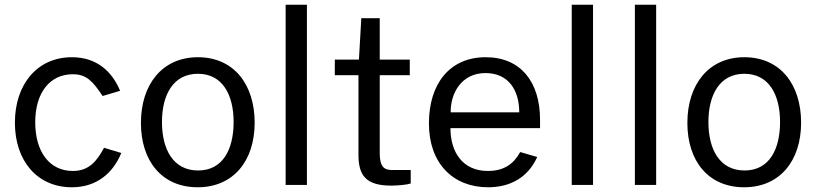

<svg xmlns="http://www.w3.org/2000/svg" viewBox="-20 -782 3451 812"><path d="M284 -540C138 -540 43 -426 43 -263C43 -101 138 10 284 10C389 10 458 -50 493 -135L420 -157C388 -97 354 -59 288 -59C190 -59 129 -139 129 -265C129 -389 190 -468 288 -468C347 -468 373 -437 414 -376L488 -398C455 -477 392 -540 284 -540Z M816 10C968 10 1057 -103 1057 -263C1057 -425 969 -540 817 -540C667 -540 576 -426 576 -262C576 -102 664 10 816 10ZM818 -61C712 -61 665 -151 665 -266C665 -380 712 -470 817 -470C921 -470 968 -381 968 -266C968 -150 922 -61 818 -61Z M1278 0V-762H1188V0Z M1713 -530H1586V-705H1508L1498 -530H1396V-464H1496V-127C1496 -42 1526 3 1634 3C1664 3 1703 -1 1717 -6V-63H1638C1606 -63 1586 -75 1586 -134V-464H1713Z M2264 -240V-275C2264 -436 2182 -540 2034 -540C1882 -540 1794 -428 1794 -260C1794 -90 1897 10 2044 10C2139 10 2213 -32 2252 -118L2180 -139C2152 -88 2111 -59 2043 -59C1938 -59 1885 -137 1885 -240ZM1886 -307C1885 -388 1932 -473 2033 -473C2131 -473 2176 -400 2176 -307Z M2488 0V-762H2398V0Z M2755 0V-762H2665V0Z M3127 10C3279 10 3368 -103 3368 -263C3368 -425 3280 -540 3128 -540C2978 -540 2887 -426 2887 -262C2887 -102 2975 10 3127 10ZM3129 -61C3023 -61 2976 -151 2976 -266C2976 -380 3023 -470 3128 -470C3232 -470 3279 -381 3279 -266C3279 -150 3233 -61 3129 -61Z"/></svg>

Font: Cheyenne Sans
Style: Regular
Weight: 400
Designer: The Public Sans project authors (U.S. Web Design System), Libre Franklin designed by Pablo Impallari and Rodrigo Fuenzal
Foundry: The Cheyenne Sans Project Authors
Version: Version 2.007